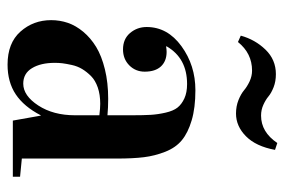

<svg xmlns="http://www.w3.org/2000/svg" viewBox="-148 -624 786 531"><g transform="rotate(90 245.5 -358.0)"><path d="M153.3 -116.2Q153.3 -77.1 168 -53Q182.6 -28.8 210.9 -28.8Q244.1 -28.8 271.2 -70.3Q298.3 -111.8 298.3 -171.9V-239.3Q278.8 -241.7 266.6 -241.7Q241.2 -241.7 221.4 -234.9Q201.7 -228 189.9 -216.3Q178.2 -204.6 170.4 -191.7Q162.6 -178.7 159.2 -163.1Q155.8 -147.5 154.5 -137.2Q153.3 -127 153.3 -116.2ZM299.3 -77.1H298.3Q274.4 -30.8 240.5 -8.1Q206.5 14.6 158.2 14.6Q98.6 14.6 66.9 -21Q35.2 -56.6 35.2 -106Q35.2 -129.9 42.7 -152.1Q50.3 -174.3 67.4 -194.8Q84.5 -215.3 109.4 -230.5Q134.3 -245.6 171.1 -254.6Q208 -263.7 252.9 -263.7Q276.9 -263.7 298.3 -261.7V-329.1Q298.3 -361.3 297.1 -381.3Q295.9 -401.4 291 -422.6Q286.1 -443.8 277.1 -455.3Q268.1 -466.8 251.7 -474.4Q235.4 -481.9 211.9 -481.9Q140.6 -481.9 107.9 -425.8V-423.8Q115.7 -425.3 123 -425.3Q148.4 -425.3 163.1 -409.7Q177.7 -394 177.7 -364.7Q177.7 -339.4 160.2 -322Q142.6 -304.7 116.2 -304.7Q87.4 -304.7 70.8 -324.2Q54.2 -343.8 54.2 -370.1Q54.2 -427.7 107.2 -466.3Q160.2 -504.9 229 -504.9Q277.8 -504.9 312.3 -494.6Q346.7 -484.4 367.2 -467.5Q387.7 -450.7 399.2 -421.6Q410.6 -392.6 414.3 -362.3Q418 -332 418 -288.1V-24.9L468.3 -20V0H313ZM174.8 -661.6Q127 -661.6 95.7 -622.6L78.1 -630.4Q88.9 -669.9 116.7 -698.7Q144.5 -727.5 184.6 -727.5Q204.6 -727.5 220.7 -721.2Q236.8 -714.8 246.1 -707Q255.4 -699.2 269.3 -692.9Q283.2 -686.5 299.3 -686.5Q344.7 -686.5 375 -731.4L394 -725.1Q384.3 -672.4 356.4 -644.8Q328.6 -617.2 293.5 -617.2Q273.4 -617.2 256.3 -624Q239.3 -630.9 229.2 -639.4Q219.2 -647.9 204.6 -654.8Q189.9 -661.6 174.8 -661.6Z"/></g></svg>

Font: VidalokaRegular
Style: Regular
Weight: 400
Designer: Cyreal (www.cyreal.org)
Foundry: Cyreal (www.cyreal.org)
Version: Version 1.000